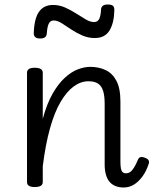

<svg xmlns="http://www.w3.org/2000/svg" viewBox="-20 -816 686 853"><path d="M529 17Q509 17 493 10.5Q477 4 466.5 -8.5Q456 -21 450.5 -40.5Q445 -60 445 -85V-355Q445 -389 438.5 -411Q432 -433 416.5 -444Q401 -455 373 -455Q339 -455 307.5 -432Q276 -409 249 -363Q222 -317 202 -245.5Q182 -174 170 -77V-7Q170 4 161 9.5Q152 15 134 15Q117 15 108.5 9.5Q100 4 100 -7V-493Q100 -504 108.5 -509.5Q117 -515 134 -515Q152 -515 161 -509.5Q170 -504 170 -493V-288Q188 -355 213.5 -399.5Q239 -444 268 -470.5Q297 -497 326 -508Q355 -519 381 -519Q418 -519 448.5 -505Q479 -491 497 -457.5Q515 -424 515 -365V-98Q515 -80 517 -68.5Q519 -57 524.5 -51.5Q530 -46 539 -46Q550 -46 558.5 -52Q567 -58 575.5 -71.5Q584 -85 593 -107Q597 -116 604.5 -118Q612 -120 624 -115Q636 -111 640 -104Q644 -97 641 -89Q630 -55 612.5 -31.5Q595 -8 574.5 4.5Q554 17 529 17ZM158 -645Q130 -645 130 -668Q132 -734 153.5 -764Q175 -794 215 -794Q244 -794 269.5 -782.5Q295 -771 318.5 -756Q342 -741 361.5 -729.5Q381 -718 398 -718Q414 -718 421 -732.5Q428 -747 429 -776Q432 -796 458 -796Q475 -796 481.5 -790.5Q488 -785 488 -772Q487 -714 466.5 -680.5Q446 -647 401 -647Q372 -647 345.5 -658.5Q319 -670 296 -685.5Q273 -701 254 -713Q235 -725 218 -725Q204 -725 197 -711.5Q190 -698 188 -668Q187 -656 180 -650.5Q173 -645 158 -645Z"/></svg>

Font: Playwrite FR Moderne Light
Style: Regular
Weight: 300
Version: Version 1.002